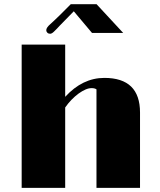

<svg xmlns="http://www.w3.org/2000/svg" viewBox="-20 -906 770 926"><path d="M483.4 -530.3Q655.3 -530.3 655.3 -363.3V0H445.3V-475.1Q436.5 -481 422.1 -481Q407.7 -481 392.1 -474.1Q376.5 -467.3 359.4 -455.1Q322.8 -428.2 294.4 -387.7V0H84.5V-690.9H294.4V-439Q377.9 -530.3 483.4 -530.3ZM255.4 -768.6 240.7 -753.9Q230 -743.2 221.7 -743.2Q213.4 -743.2 208.3 -748.3Q203.1 -753.4 203.1 -760.3Q203.1 -772.9 223.1 -790Q229.5 -796.4 239.3 -804.9Q249 -813.5 267.6 -832L321.3 -885.7H445.8L574.2 -747.1H423.8L335.9 -851.6Q274.9 -790 267.1 -781.2Q259.3 -772.5 255.4 -768.6Z"/></svg>

Font: Limelight
Style: Regular
Weight: 400
Designer: Nicole Fally
Foundry: Nicole Fally
Version: Version 1.002